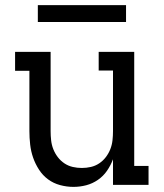

<svg xmlns="http://www.w3.org/2000/svg" viewBox="-20 -723 640 751"><path d="M267 8Q241 8 215 1Q189 -6 168 -21.5Q147 -37 132.5 -59.5Q118 -82 109.5 -106.5Q101 -131 98 -157.5Q95 -184 95 -210V-446H39V-520H178V-210Q178 -192 180 -174Q182 -156 188.5 -139.5Q195 -123 206 -108.5Q217 -94 232 -84Q247 -74 264.5 -70Q282 -66 300 -66Q318 -66 335.5 -70Q353 -74 368 -84Q383 -94 394 -108.5Q405 -123 411.5 -139.5Q418 -156 420 -174Q422 -192 422 -210V-447H366V-520H505V-74H561V0H422V-100Q413 -76 398.5 -55Q384 -34 363 -19.5Q342 -5 317.5 1.5Q293 8 267 8ZM128 -637V-703H473V-637Z"/></svg>

Font: Iosevka HT Extended
Style: Regular
Weight: 400
Width: 7
Monospace: yes
Designer: Belleve Invis
Foundry: Belleve Invis
Version: Version 32.3.0; ttfautohint (v1.8.4)